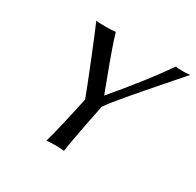

<svg xmlns="http://www.w3.org/2000/svg" viewBox="-143 -807 988 969"><g transform="rotate(30 351.0 -322.5)"><path d="M395 -285.6Q350.1 -65.4 341.3 2.9Q325.7 0 290 0Q254.9 0 238.3 2.9Q258.3 -61 304.2 -274.9Q284.7 -327.6 228.8 -466.6Q172.9 -605.5 153.8 -647.9Q170.4 -645 210.2 -645Q250 -645 267.6 -647.9Q278.3 -610.8 293 -568.8Q307.6 -526.9 318.6 -497.1Q329.6 -467.3 348.6 -417.2Q367.7 -367.2 377.4 -340.3Q523.4 -512.2 617.7 -647.9Q628.9 -645 659.2 -645Q688 -645 701.7 -647.9Q666.5 -607.4 615.5 -549.1Q564.5 -490.7 539.6 -461.9Q514.6 -433.1 483.6 -396.5Q452.6 -359.9 432.1 -334.5Q411.6 -309.1 395 -285.6Z"/></g></svg>

Font: Linux Biolinum O
Style: Italic
Weight: 400
Italic angle: -12°
Designer: Philipp H. Poll
Foundry: Philipp H. Poll
Version: Version 1.1.3